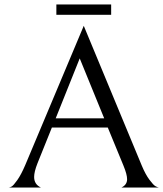

<svg xmlns="http://www.w3.org/2000/svg" viewBox="-20 -835 728 855"><path d="M231 -769V-815H475V-769ZM460 -267H211L147 -108Q132 -70 132 -47Q132 -14 162 0H19Q24 0 32 -4.5Q40 -9 57 -33Q74 -57 92 -99L353 -720L612 -96Q628 -58 645.5 -34.5Q663 -11 672 -6Q681 -1 687 0H521Q546 -12 546 -37Q546 -58 530 -97ZM228 -308H444L335 -575Z"/></svg>

Font: Bellefair
Style: Regular
Weight: 400
Designer: Nick Shinn, Liron Lavi Turkenic
Foundry: Shinntype
Version: Version 1.003;PS 001.003;hotconv 1.0.88;makeotf.lib2.5.64775